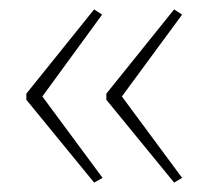

<svg xmlns="http://www.w3.org/2000/svg" viewBox="-20 -483 442 408"><path d="M36 -284V-271L180 -95L198 -105L70 -278L197 -452L180 -463ZM206 -284V-271L350 -95L367 -105L239 -278L367 -452L350 -463Z"/></svg>

Font: Noto Sans Sinhala Condensed Thin
Style: Regular
Weight: 100
Width: 3
Designer: Jelle Bosma - Monotype Design Team
Foundry: Monotype Imaging Inc.
Version: Version 2.006